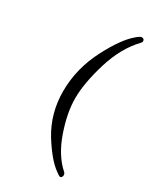

<svg xmlns="http://www.w3.org/2000/svg" viewBox="-231 -880 963 1127"><g transform="rotate(30 250.0 -316.0)"><path d="M376 159Q368 159 343 139Q284 96 215 -14Q140 -137 140 -286Q140 -441 215 -585Q282 -714 344 -767Q371 -791 381 -791Q400 -791 400 -774Q400 -766 393 -760Q309 -672 266 -533Q222 -389 222 -286Q222 -187 264 -66.5Q306 54 380 120Q390 128 390 140Q390 148 385.5 153.5Q381 159 376 159Z"/></g></svg>

Font: LXGW WenKai Mono TC
Style: Regular
Weight: 400
Designer: LXGW / Fontworks Inc.
Foundry: LXGW / Fontworks Inc.
Version: Version 1.330